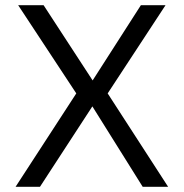

<svg xmlns="http://www.w3.org/2000/svg" viewBox="-20 -720 708 740"><path d="M148 -700 337 -410 523 -700H618L395 -360L628 0H530L336 -310L134 0H40L274 -360L50 -700Z"/></svg>

Font: Fivo Sans
Style: Regular
Weight: 400
Designer: Alexander Slobzheninov
Foundry: Alexander Slobzheninov
Version: 1.0